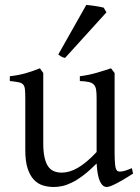

<svg xmlns="http://www.w3.org/2000/svg" viewBox="-20 -747 570 782"><path d="M522 -40Q503.9 -28.3 487.3 -18.3Q470.7 -8.3 456.5 -1Q442.4 6.3 431.6 10.5Q420.9 14.6 415 14.6Q397.9 14.6 387.2 -8.1Q376.5 -30.8 373.5 -81.1Q343.3 -50.8 318.1 -32Q293 -13.2 271.7 -2.9Q250.5 7.3 232.7 11Q214.8 14.6 199.2 14.6Q176.3 14.6 155.3 8.3Q134.3 2 118.2 -14.9Q102.1 -31.7 92.5 -61Q83 -90.3 83 -136.2V-347.2Q83 -370.6 81.5 -383.5Q80.1 -396.5 74 -403.1Q67.9 -409.7 55.2 -412.1Q42.5 -414.6 20 -417V-436.5Q37.6 -438.5 53 -441.4Q68.4 -444.3 82.8 -448.2Q97.2 -452.1 111.8 -457.3Q126.5 -462.4 142.6 -468.8L156.2 -449.7V-163.1Q156.2 -128.9 161.4 -106Q166.5 -83 176 -69.3Q185.5 -55.7 199.5 -49.8Q213.4 -43.9 231 -43.9Q246.6 -43.9 262.9 -48.6Q279.3 -53.2 296.6 -63.2Q314 -73.2 333 -89.1Q352.1 -105 373.5 -127.9V-347.2Q373.5 -369.1 371.3 -382.3Q369.1 -395.5 361.8 -402.8Q354.5 -410.2 341.1 -413.1Q327.6 -416 305.2 -417V-436.5Q340.3 -440.9 372.6 -450.2Q404.8 -459.5 432.1 -468.8L446.8 -449.7V-124Q446.8 -93.8 449 -74.7Q451.2 -55.7 458 -50.8Q463.9 -46.9 478 -49.1Q492.2 -51.3 517.1 -62ZM245.1 -511.2Q236.3 -512.7 229.5 -516.6Q222.7 -520.5 217.3 -524.9L331.5 -727.1Q337.4 -726.6 346.9 -725.3Q356.4 -724.1 366.9 -722.7Q377.4 -721.2 387.2 -719.2Q397 -717.3 402.3 -715.8L413.6 -696.8Z"/></svg>

Font: Gentium Plus APac
Style: Regular
Weight: 400
Designer: J. Victor Gaultney, Annie Olsen, Iska Routamaa, Becca Hirsbrunner
Foundry: SIL International
Version: Version 5.000